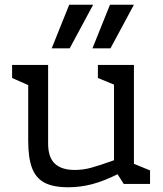

<svg xmlns="http://www.w3.org/2000/svg" viewBox="-20 -776 688 810"><path d="M613 -57V0H502L476 -41Q418 -12 368.5 1Q319 14 268 14Q204 14 167.5 -5.5Q131 -25 115 -67.5Q99 -110 99 -182V-417L31 -447V-502H183V-171Q183 -112 211.5 -85.5Q240 -59 295 -59Q330 -59 363.5 -68Q397 -77 461 -100V-419L393 -447V-502H545V-85ZM274 -572H198L272 -756H373ZM446 -572H370L444 -756H545Z"/></svg>

Font: Rhodium Libre
Style: Regular
Weight: 400
Designer: James Puckett
Foundry: Dunwich Type Founders
Version: Version 1.001; ttfautohint (v1.3)